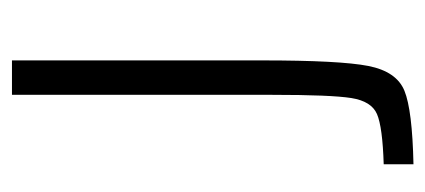

<svg xmlns="http://www.w3.org/2000/svg" viewBox="-220 -508 728 329"><g transform="rotate(-90 144.5 -344.0)"><path d="M146 -242V-688H205V-259Q205 -126 195.5 -77.5Q186 -29 153 -15.5Q120 -2 27 0V-51Q91 -53 113 -62.5Q135 -72 140.5 -106.5Q146 -141 146 -242Z"/></g></svg>

Font: Saira SemiCondensed Light
Style: Regular
Weight: 300
Width: 4
Designer: Hector Gatti with collaboration of the Omnibus-Type team
Foundry: Omnibus-Type
Version: Version 0.072; ttfautohint (v1.8)